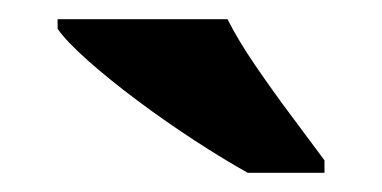

<svg xmlns="http://www.w3.org/2000/svg" viewBox="-20 -786 398 200"><path d="M238 -606Q213 -620 183 -639.5Q153 -659 123.5 -681Q94 -703 71.5 -723Q49 -743 40 -756V-766H217Q228 -744 246.5 -717Q265 -690 284.5 -664Q304 -638 318 -619V-606Z"/></svg>

Font: Noto Serif Georgian ExtraBold
Style: Regular
Weight: 800
Designer: Monotype Design Team, Akaki Razmadze
Foundry: Google LLC
Version: Version 2.003; ttfautohint (v1.8.4.7-5d5b)